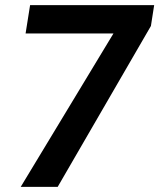

<svg xmlns="http://www.w3.org/2000/svg" viewBox="-20 -731 627 751"><path d="M570.3 -629.4 205.6 0H61L423.8 -600.1H80.1L97.7 -710.9H583Z"/></svg>

Font: Roboto Mono
Style: Bold Italic
Weight: 700
Designer: Google
Version: Version 2.000985; 2015; ttfautohint (v1.3)